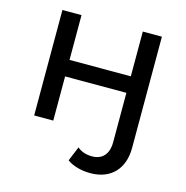

<svg xmlns="http://www.w3.org/2000/svg" viewBox="-107 -631 902 932"><g transform="rotate(15 343.5 -165.0)"><path d="M93 0H189V-222H497V26C497 86 467 119 415 119C386 119 361 111 341 94L311 167C339 188 383 200 428 200C532 200 593 134 593 29V-530H497V-305H189V-530H93Z"/></g></svg>

Font: Malon Grotesk Med
Style: Regular
Weight: 500
Designer: Julieta Ulanovsky
Foundry: Julieta Ulanovsky
Version: Version 7.200